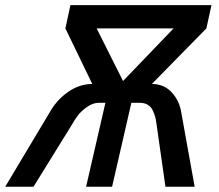

<svg xmlns="http://www.w3.org/2000/svg" viewBox="-54 -709 833 729"><path d="M-34.2 0 139.2 -290Q165 -333 207 -361.6Q249 -390.1 296.4 -390.1L194.3 -601.1L213.4 -689.5H749L729.5 -601.1L522.5 -390.1Q569.3 -390.1 598.6 -357.7Q627.9 -325.2 634.3 -281.7L685.1 0H574.2L539.6 -242.7Q537.6 -256.8 534.7 -267.3Q531.7 -277.8 525.4 -291Q519 -304.2 506.3 -311.5Q493.7 -318.8 476.1 -318.8H444.8L371.6 0H272.9L346.2 -318.8H321.8Q298.8 -318.8 276.1 -302.7Q253.4 -286.6 241 -269.8Q228.5 -252.9 218.3 -234.4L73.2 0ZM413.1 -401.4 605 -601.1H313Z"/></svg>

Font: HK Grotesk Medium Italic
Style: Regular
Weight: 500
Italic angle: -13°
Designer: Alfredo Marco Pradil and Stefan Peev
Foundry: Hanken Design Co.
Version: Version 1.000;PS 001.000;hotconv 1.0.88;makeotf.lib2.5.64775